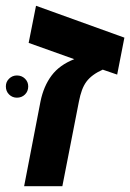

<svg xmlns="http://www.w3.org/2000/svg" viewBox="-28 -642 449 662"><path d="M244.1 -292 187 0H55.2L111.8 -293Q122.6 -345.2 149.9 -381.6Q177.2 -418 228 -438L70.8 -494.1L96.2 -622.1L400.9 -512.2L376 -384.8L326.2 -401.9Q288.1 -384.8 270 -360.4Q260.7 -347.7 254.6 -331.1Q248.5 -314.5 244.1 -292ZM-7.8 -344.2Q-7.8 -359.9 3.4 -370.8Q14.6 -381.8 30.3 -381.8Q46.9 -381.8 58.1 -370.8Q69.3 -359.9 69.3 -344.2Q69.3 -327.1 58.1 -316.2Q46.9 -305.2 30.3 -305.2Q14.6 -305.2 3.4 -316.2Q-7.8 -327.1 -7.8 -344.2Z"/></svg>

Font: Arimo
Style: Italic
Weight: 400
Italic angle: -12°
Designer: Steve Matteson
Foundry: Monotype Imaging Inc.
Version: Version 1.33